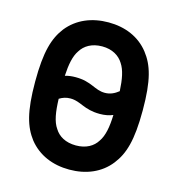

<svg xmlns="http://www.w3.org/2000/svg" viewBox="-107 -806 846 912"><g transform="rotate(15 315.5 -350.0)"><path d="M315 12C397 12 468 -17 515 -77C558 -132 580 -201 580 -350C580 -499 558 -568 515 -623C468 -683 397 -712 316 -712C234 -712 163 -683 115 -623C73 -568 51 -499 51 -350C51 -201 73 -132 115 -77C163 -17 234 12 315 12ZM316 -107C265 -107 230 -128 211 -159C189 -190 182 -237 180 -300C196 -310 213 -316 234 -316C286 -316 307 -281 387 -281C411 -281 432 -285 451 -293C449 -234 441 -189 420 -159C401 -128 366 -107 316 -107ZM180 -413C183 -469 191 -512 211 -541C230 -572 265 -594 316 -594C366 -594 401 -572 420 -541C440 -511 448 -468 451 -410C431 -394 410 -384 384 -384C333 -384 311 -420 232 -420C213 -420 196 -418 180 -413Z"/></g></svg>

Font: Finlandica SemiBold
Style: Regular
Weight: 600
Designer: Niklas Ekholm, Juho Hiilivirta, Jaakko Suomalainen
Foundry: Helsinki Type Studio
Version: Version 2.000;Glyphs 3.2 (3202)